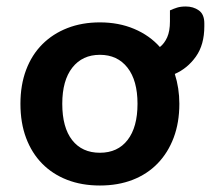

<svg xmlns="http://www.w3.org/2000/svg" viewBox="-20 -557 658 592"><path d="M533 -237Q533 -179 515.5 -132.5Q498 -86 466 -53Q434 -20 389 -2.5Q344 15 288 15Q232 15 187 -2.5Q142 -20 110 -52.5Q78 -85 60.5 -131.5Q43 -178 43 -237Q43 -295 60.5 -341.5Q78 -388 110.5 -420.5Q143 -453 188 -470.5Q233 -488 288 -488Q346 -488 393.5 -468Q441 -448 473 -412Q487 -423 495.5 -442Q504 -461 504 -491V-525Q515 -530 526 -533.5Q537 -537 553 -537Q576 -537 593 -525Q610 -513 610 -485V-476Q610 -419 584 -382.5Q558 -346 519 -329Q533 -285 533 -237ZM288 -388Q234 -388 203 -348.5Q172 -309 172 -237Q172 -164 202.5 -125Q233 -86 288 -86Q343 -86 373.5 -125.5Q404 -165 404 -237Q404 -309 373 -348.5Q342 -388 288 -388Z"/></svg>

Font: Baloo Da 2 SemiBold
Style: Regular
Weight: 600
Designer: Noopur Datye, Sulekha Rajkumar and Ek Type
Foundry: Ek Type
Version: Version 1.640;hotconv 1.0.111;makeotfexe 2.5.65597; ttfautoh